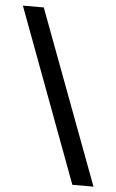

<svg xmlns="http://www.w3.org/2000/svg" viewBox="-52 -751 476 787"><g transform="rotate(5 186.0 -357.0)"><path d="M96 -714 363 0H276L10 -714Z"/></g></svg>

Font: Noto Sans Batak
Style: Regular
Weight: 400
Designer: Monotype Design Team
Foundry: Monotype Imaging Inc.
Version: Version 2.002; ttfautohint (v1.8.4.7-5d5b)